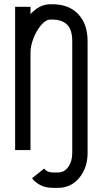

<svg xmlns="http://www.w3.org/2000/svg" viewBox="-20 -716 490 916"><path d="M125.5 0H52.2V-683.6H125.5V-648.9Q168.9 -695.8 220.7 -695.8H229.5Q308.1 -695.8 353 -648.9Q397.9 -602.1 397.9 -519V13.7Q397.9 84 358.4 132.1Q318.8 180.2 256.8 180.2H231.9Q169.4 180.2 132.8 134.3L190.4 88.4Q205.1 106.9 231.9 106.9H256.8Q287.1 106.9 305.9 80.1Q324.7 53.2 324.7 13.7V-519Q324.7 -574.7 300 -598.6Q275.4 -622.6 229.5 -622.6H220.7Q197.8 -622.6 174.8 -594.5Q151.9 -566.4 138.7 -530.5Q125.5 -494.6 125.5 -467.8Z"/></svg>

Font: Anka/Coder Narrow
Style: Regular
Weight: 400
Width: 3
Monospace: yes
Version: Version 001.100